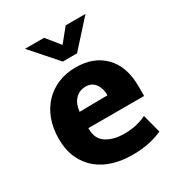

<svg xmlns="http://www.w3.org/2000/svg" viewBox="-167 -801 859 924"><g transform="rotate(-30 262.0 -339.5)"><path d="M491 -207H181V-203Q181 -147 220 -122Q259 -97 318 -97Q359 -97 390 -105Q421 -113 442 -124L469 -22Q442 -9 400.5 1Q359 11 299 11Q245 11 196.5 -3.5Q148 -18 111.5 -48Q75 -78 53.5 -124Q32 -170 32 -234Q32 -291 49.5 -338.5Q67 -386 99 -420Q131 -454 175.5 -472.5Q220 -491 274 -491Q373 -491 432 -431Q491 -371 491 -260ZM340 -298Q340 -315 336 -331Q332 -347 323.5 -359.5Q315 -372 301.5 -379.5Q288 -387 269 -387Q234 -387 211 -362.5Q188 -338 184 -296ZM314 -546H235L108 -690H214L274 -616L334 -690H444Z"/></g></svg>

Font: Ek Mukta ExtraBold
Style: Regular
Weight: 800
Designer: Girish Dalvi and Yashodeep Gholap
Foundry: Ek Type
Version: Version 2.538;PS 1.002;hotconv 16.6.51;makeotf.lib2.5.65220;